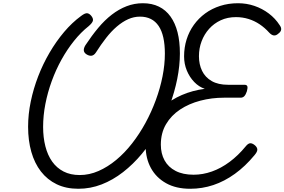

<svg xmlns="http://www.w3.org/2000/svg" viewBox="-20 -1150 1761 1189"><path d="M465 19Q389 19 331 -9Q273 -37 233.5 -88Q194 -139 174 -209.5Q154 -280 154 -365Q154 -442 170.5 -521.5Q187 -601 216.5 -677.5Q246 -754 287 -824Q328 -894 377 -952Q426 -1010 482 -1051Q507 -1070 520.5 -1068Q534 -1066 546 -1051Q559 -1034 555 -1020.5Q551 -1007 529 -988Q481 -950 438.5 -897Q396 -844 361 -781Q326 -718 300.5 -648Q275 -578 261 -506Q247 -434 247 -364Q247 -299 261 -244Q275 -189 303 -149.5Q331 -110 373.5 -88Q416 -66 474 -66Q533 -66 590 -91Q647 -116 699.5 -159.5Q752 -203 798 -262Q844 -321 881 -389Q918 -457 945 -530.5Q972 -604 986.5 -677Q1001 -750 1001 -818Q1001 -874 991.5 -917Q982 -960 962.5 -989Q943 -1018 914 -1032.5Q885 -1047 847 -1047Q809 -1047 773.5 -1031Q738 -1015 703.5 -985.5Q669 -956 637 -915Q605 -874 574 -825Q562 -807 547 -805Q532 -803 515 -814Q500 -824 499 -838Q498 -852 509 -870Q548 -929 588 -977Q628 -1025 672 -1059Q716 -1093 764 -1111.5Q812 -1130 865 -1130Q921 -1130 964 -1109Q1007 -1088 1036 -1047.5Q1065 -1007 1079.5 -950Q1094 -893 1094 -819Q1094 -743 1077.5 -661Q1061 -579 1030.5 -497Q1000 -415 956.5 -339Q913 -263 859 -198Q805 -133 742 -84Q679 -35 609.5 -8Q540 19 465 19ZM1158 19Q1070 19 1008.5 -15.5Q947 -50 914.5 -109.5Q882 -169 882 -245Q882 -321 910.5 -382Q939 -443 989.5 -488Q1040 -533 1106 -561.5Q1172 -590 1248 -600Q1212 -612 1183 -642Q1154 -672 1137 -713Q1120 -754 1120 -801Q1120 -856 1135.5 -905.5Q1151 -955 1180.5 -996Q1210 -1037 1251 -1067Q1292 -1097 1343.5 -1113.5Q1395 -1130 1454 -1130Q1507 -1130 1555.5 -1113.5Q1604 -1097 1644.5 -1066.5Q1685 -1036 1712 -994Q1723 -979 1721 -966Q1719 -953 1704 -942Q1690 -929 1676 -930.5Q1662 -932 1647 -948Q1620 -978 1588 -999.5Q1556 -1021 1519 -1032.5Q1482 -1044 1441 -1044Q1389 -1044 1347 -1024.5Q1305 -1005 1275 -971.5Q1245 -938 1228.5 -894.5Q1212 -851 1212 -802Q1212 -751 1231.5 -711Q1251 -671 1291 -648Q1331 -625 1392 -625H1494Q1508 -625 1511.5 -616Q1515 -607 1509 -585Q1502 -564 1493 -554.5Q1484 -545 1470 -545H1367Q1291 -545 1220.5 -526.5Q1150 -508 1095 -471.5Q1040 -435 1008 -380.5Q976 -326 976 -254Q976 -199 999 -157Q1022 -115 1067.5 -91.5Q1113 -68 1179 -68Q1236 -68 1292.5 -88Q1349 -108 1402 -147.5Q1455 -187 1501 -243Q1517 -263 1530.5 -263Q1544 -263 1560 -249Q1574 -236 1573.5 -222.5Q1573 -209 1556 -189Q1499 -120 1434.5 -73.5Q1370 -27 1301 -4Q1232 19 1158 19Z"/></svg>

Font: Playwrite CU
Style: Regular
Weight: 400
Designer: Veronika Burian, José Scaglione
Foundry: TypeTogether
Version: Version 1.002